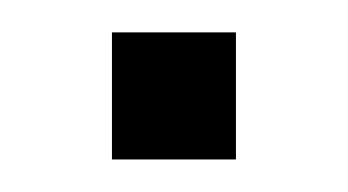

<svg xmlns="http://www.w3.org/2000/svg" viewBox="-20 -98 214 118"><path d="M125 0H48.8V-78.1H125Z"/></svg>

Font: SengPathom
Style: Regular
Weight: 400
Designer: John M. Durdin
Foundry: Lao Script for Windows
Version: Version 1.300